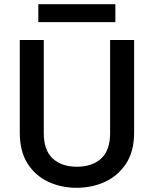

<svg xmlns="http://www.w3.org/2000/svg" viewBox="-20 -885 730 912"><path d="M74 -695H188V-252Q188 -171 230.5 -132Q273 -93 345 -93Q418 -93 460.5 -132Q503 -171 503 -252V-695H617V-254Q617 -166 579 -108Q541 -50 479 -21.5Q417 7 344 7Q271 7 209.5 -21.5Q148 -50 111 -108Q74 -166 74 -254ZM162 -865H528V-780H162Z"/></svg>

Font: Parkinsans Medium
Style: Regular
Weight: 500
Designer: Red Stone, Indian Type Foundry
Foundry: Indian Type Foundry
Version: Version 1.000